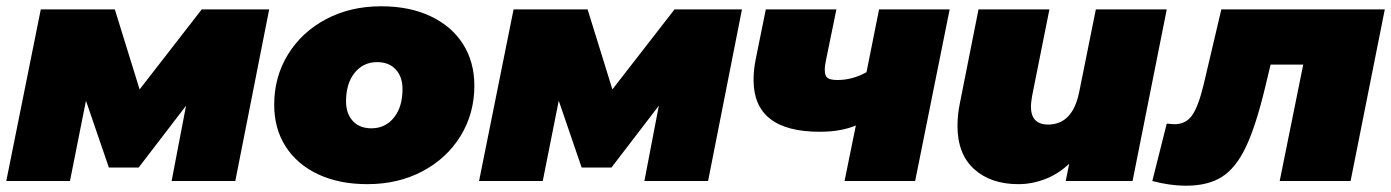

<svg xmlns="http://www.w3.org/2000/svg" viewBox="-22 -577 4434 612"><path d="M836 -547 728 0H525L571 -240L420 -43H325L252 -256L201 0H-2L108 -547H344L423 -292L621 -547Z M852 -243Q852 -332 896 -403.5Q940 -475 1017.5 -516Q1095 -557 1193 -557Q1283 -557 1350 -525.5Q1417 -494 1453.5 -437Q1490 -380 1490 -304Q1490 -215 1446 -143.5Q1402 -72 1324.5 -31Q1247 10 1149 10Q1059 10 992 -21.5Q925 -53 888.5 -110Q852 -167 852 -243ZM1261 -293Q1261 -332 1239.5 -355.5Q1218 -379 1180 -379Q1136 -379 1108.5 -345Q1081 -311 1081 -254Q1081 -215 1102.5 -191.5Q1124 -168 1162 -168Q1206 -168 1233.5 -202Q1261 -236 1261 -293Z M2343 -547 2235 0H2032L2078 -240L1927 -43H1832L1759 -256L1708 0H1505L1615 -547H1851L1930 -292L2128 -547Z M3005 -547 2895 0H2670L2706 -177Q2658 -157 2591 -157Q2380 -157 2380 -322Q2380 -355 2387 -389L2419 -547H2644L2611 -386Q2607 -369 2607 -354Q2607 -335 2616 -328.5Q2625 -322 2647 -322Q2696 -322 2740 -347L2780 -547Z M3697 -547 3588 0H3375L3386 -55Q3351 -22 3309 -6Q3267 10 3224 10Q3136 10 3083 -38Q3030 -86 3030 -176Q3030 -210 3037 -245L3097 -547H3323L3268 -272Q3264 -248 3264 -238Q3264 -180 3319 -180Q3397 -180 3418 -284L3471 -547Z M4392 -547 4283 0H4057L4132 -371H4028L4011 -300Q3981 -175 3949 -108Q3917 -41 3872.5 -13Q3828 15 3758 15Q3708 15 3651 0L3697 -183Q3717 -181 3721 -181Q3758 -181 3778 -209.5Q3798 -238 3815 -309L3871 -547Z"/></svg>

Font: Montserrat Alternates Black
Style: Italic
Weight: 900
Italic angle: -11.3°
Designer: Julieta Ulanovsky
Foundry: Julieta Ulanovsky
Version: Version 7.200